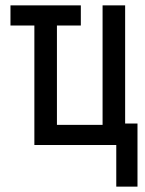

<svg xmlns="http://www.w3.org/2000/svg" viewBox="-20 -540 540 715"><path d="M413 155V0H108V-445H19V-520H281V-445H192V-75H362V-520H446V-80H492V155Z"/></svg>

Font: Iosevka Custom Medium
Style: Regular
Weight: 500
Monospace: yes
Designer: Belleve Invis
Foundry: Belleve Invis
Version: Version 32.5.0; ttfautohint (v1.8.4)